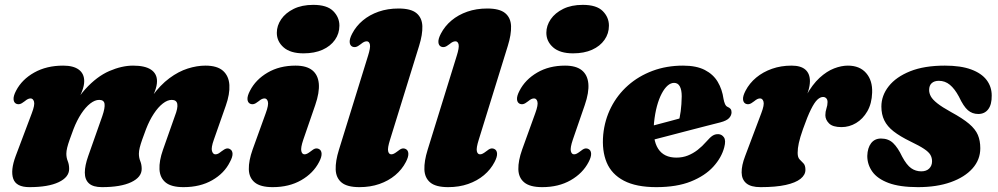

<svg xmlns="http://www.w3.org/2000/svg" viewBox="-20 -755 4106 790"><path d="M343 -113 401 -277.5Q412.5 -311 410.2 -327.5Q408 -344 388 -344Q370.5 -344 351.2 -329Q332 -314 314.2 -287Q296.5 -260 282.5 -224Q273.5 -200 266.8 -181Q260 -162 256.5 -147.8Q253 -133.5 253 -122.5Q253 -106 258.8 -92Q264.5 -78 264.5 -60Q264.5 -26 221.5 -5.5Q178.5 15 101 15Q46.5 15 34.5 -19.5Q22.5 -54 44.5 -113L111 -289.5Q124 -323.5 120 -336.8Q116 -350 106 -350Q100.5 -350 95 -347.5Q89.5 -345 81 -338Q69 -328.5 61.2 -326.8Q53.5 -325 46 -328.5Q36.5 -333.5 35.8 -347Q35 -360.5 46 -381.5Q70 -428 120.8 -456.5Q171.5 -485 240 -485Q282 -485 304.2 -468.5Q326.5 -452 326.5 -421Q326.5 -402.5 317.8 -380Q309 -357.5 297.5 -333.2Q286 -309 276.2 -285Q266.5 -261 265 -239.5L248 -244Q283 -335.5 330.8 -388Q378.5 -440.5 430 -462.8Q481.5 -485 527.5 -485Q576.5 -485 601.2 -468.5Q626 -452 626 -421Q626 -402.5 617.5 -380Q609 -357.5 597.8 -333.2Q586.5 -309 577.2 -285Q568 -261 566.5 -239.5L545.5 -244Q572 -312.5 605.8 -359Q639.5 -405.5 677 -433.2Q714.5 -461 752.5 -473Q790.5 -485 825 -485Q873.5 -485 897.5 -463.8Q921.5 -442.5 923.8 -405.2Q926 -368 909 -320L860 -180.5Q848 -147 852.2 -133.5Q856.5 -120 866 -120Q872.5 -120 877.8 -122.8Q883 -125.5 891 -132Q904 -142 911.8 -143.8Q919.5 -145.5 926 -141.5Q936 -136.5 936.8 -123Q937.5 -109.5 926 -88.5Q903 -42 853.2 -13.5Q803.5 15 735 15Q685 15 661.5 -4.2Q638 -23.5 636.2 -58.2Q634.5 -93 650.5 -138.5L699.5 -277.5Q712.5 -310.5 709.5 -327.2Q706.5 -344 686.5 -344Q669 -344 649.8 -329Q630.5 -314 612.8 -287Q595 -260 581 -224Q572 -200 565.2 -181Q558.5 -162 555 -147.8Q551.5 -133.5 551.5 -122.5Q551.5 -106 557.2 -92Q563 -78 563 -60Q563 -26 520 -5.5Q477 15 399.5 15Q363 15 346 -0.5Q329 -16 329 -44.8Q329 -73.5 343 -113Z M1228 -180.5Q1216.5 -146.5 1219.8 -133.2Q1223 -120 1233 -120Q1238.5 -120 1244 -122.8Q1249.5 -125.5 1258 -132Q1270 -142 1277.8 -143.8Q1285.5 -145.5 1293 -141.5Q1302.5 -136.5 1303.2 -123Q1304 -109.5 1293 -88.5Q1269 -42 1219.2 -13.5Q1169.5 15 1102 15Q1051.5 15 1028 -4.5Q1004.5 -24 1003.8 -58.8Q1003 -93.5 1019.5 -140L1073.5 -289.5Q1086 -323.5 1082.2 -336.8Q1078.5 -350 1068.5 -350Q1063 -350 1057.5 -347.5Q1052 -345 1043.5 -338Q1031.5 -328.5 1023.8 -326.8Q1016 -325 1008.5 -328.5Q999 -333.5 998.2 -347Q997.5 -360.5 1008.5 -381.5Q1032 -427.5 1081 -456.2Q1130 -485 1196 -485Q1241 -485 1264.8 -466Q1288.5 -447 1291.8 -410.8Q1295 -374.5 1277 -322.5ZM1229 -535.5Q1175 -535.5 1147 -560Q1119 -584.5 1119 -620Q1119 -649.5 1137 -675.8Q1155 -702 1188.5 -718.5Q1222 -735 1269 -735Q1325.5 -735 1351 -709.5Q1376.5 -684 1376.5 -649.5Q1376.5 -617 1358.2 -591Q1340 -565 1307 -550.2Q1274 -535.5 1229 -535.5Z M1704.5 -566.5 1585 -180.5Q1574 -146 1577 -133Q1580 -120 1590 -120Q1595.5 -120 1601 -122.8Q1606.5 -125.5 1615 -132Q1627 -142 1634.8 -143.8Q1642.5 -145.5 1650 -141.5Q1659.5 -136.5 1660.2 -123Q1661 -109.5 1650 -88.5Q1634 -57.5 1606.2 -34.2Q1578.5 -11 1541.2 2Q1504 15 1459 15Q1408.5 15 1385.5 -4Q1362.5 -23 1361.2 -57.5Q1360 -92 1374.5 -138.5L1494 -524.5Q1505 -559 1502 -572Q1499 -585 1489 -585Q1483.5 -585 1478 -582.5Q1472.5 -580 1464 -573Q1452 -563.5 1444.2 -561.8Q1436.5 -560 1429 -563.5Q1419.5 -568.5 1418.8 -582Q1418 -595.5 1429 -616.5Q1445 -647.5 1472.8 -670.8Q1500.5 -694 1537.8 -707Q1575 -720 1620 -720Q1670.5 -720 1693.5 -701Q1716.5 -682 1717.8 -647.5Q1719 -613 1704.5 -566.5Z M2069.5 -566.5 1950 -180.5Q1939 -146 1942 -133Q1945 -120 1955 -120Q1960.5 -120 1966 -122.8Q1971.5 -125.5 1980 -132Q1992 -142 1999.8 -143.8Q2007.5 -145.5 2015 -141.5Q2024.5 -136.5 2025.2 -123Q2026 -109.5 2015 -88.5Q1999 -57.5 1971.2 -34.2Q1943.5 -11 1906.2 2Q1869 15 1824 15Q1773.5 15 1750.5 -4Q1727.5 -23 1726.2 -57.5Q1725 -92 1739.5 -138.5L1859 -524.5Q1870 -559 1867 -572Q1864 -585 1854 -585Q1848.5 -585 1843 -582.5Q1837.5 -580 1829 -573Q1817 -563.5 1809.2 -561.8Q1801.5 -560 1794 -563.5Q1784.5 -568.5 1783.8 -582Q1783 -595.5 1794 -616.5Q1810 -647.5 1837.8 -670.8Q1865.5 -694 1902.8 -707Q1940 -720 1985 -720Q2035.5 -720 2058.5 -701Q2081.5 -682 2082.8 -647.5Q2084 -613 2069.5 -566.5Z M2337 -180.5Q2325.5 -146.5 2328.8 -133.2Q2332 -120 2342 -120Q2347.5 -120 2353 -122.8Q2358.5 -125.5 2367 -132Q2379 -142 2386.8 -143.8Q2394.5 -145.5 2402 -141.5Q2411.5 -136.5 2412.2 -123Q2413 -109.5 2402 -88.5Q2378 -42 2328.2 -13.5Q2278.5 15 2211 15Q2160.5 15 2137 -4.5Q2113.5 -24 2112.8 -58.8Q2112 -93.5 2128.5 -140L2182.5 -289.5Q2195 -323.5 2191.2 -336.8Q2187.5 -350 2177.5 -350Q2172 -350 2166.5 -347.5Q2161 -345 2152.5 -338Q2140.5 -328.5 2132.8 -326.8Q2125 -325 2117.5 -328.5Q2108 -333.5 2107.2 -347Q2106.5 -360.5 2117.5 -381.5Q2141 -427.5 2190 -456.2Q2239 -485 2305 -485Q2350 -485 2373.8 -466Q2397.5 -447 2400.8 -410.8Q2404 -374.5 2386 -322.5ZM2338 -535.5Q2284 -535.5 2256 -560Q2228 -584.5 2228 -620Q2228 -649.5 2246 -675.8Q2264 -702 2297.5 -718.5Q2331 -735 2378 -735Q2434.5 -735 2460 -709.5Q2485.5 -684 2485.5 -649.5Q2485.5 -617 2467.2 -591Q2449 -565 2416 -550.2Q2383 -535.5 2338 -535.5Z M2562.5 -210.5Q2562.5 -210.5 2579.2 -215Q2596 -219.5 2622.8 -226.5Q2649.5 -233.5 2680.2 -241.8Q2711 -250 2740.5 -257.8Q2770 -265.5 2791 -271.5L2771 -249.5Q2777 -269.5 2780.8 -297.2Q2784.5 -325 2785 -359Q2785 -385 2777.2 -399.5Q2769.5 -414 2753.5 -414Q2740 -414 2727 -402.8Q2714 -391.5 2702.8 -370.2Q2691.5 -349 2683.2 -318.8Q2675 -288.5 2671 -250Q2664.5 -179.5 2688 -143Q2711.5 -106.5 2763 -106.5Q2788.5 -106.5 2810 -115Q2831.5 -123.5 2850.5 -138.2Q2869.5 -153 2886 -172Q2902 -190.5 2912.5 -197Q2923 -203.5 2935.5 -203Q2950 -202.5 2958.8 -189.8Q2967.5 -177 2960 -149Q2949 -106.5 2914.8 -69Q2880.5 -31.5 2822.5 -8.2Q2764.5 15 2680.5 15Q2597.5 15 2547 -11.5Q2496.5 -38 2476.2 -86.5Q2456 -135 2462 -201Q2468 -261.5 2494.2 -313.2Q2520.5 -365 2564 -403.5Q2607.5 -442 2665 -463.5Q2722.5 -485 2790.5 -485Q2845.5 -485 2880.2 -467Q2915 -449 2933.2 -418.2Q2951.5 -387.5 2957 -348Q2959 -336.5 2963 -327.2Q2967 -318 2974 -315Q2981.5 -312 2985.8 -307Q2990 -302 2990 -293Q2990 -280.5 2980.2 -269.5Q2970.5 -258.5 2944 -251.5Q2920 -245.5 2883.2 -236Q2846.5 -226.5 2804 -215.5Q2761.5 -204.5 2719.8 -193.5Q2678 -182.5 2643.5 -173.8Q2609 -165 2588.2 -159.5Q2567.5 -154 2567.5 -154Z M3047.5 -328.5Q3038 -333.5 3037.2 -347Q3036.5 -360.5 3047.5 -381.5Q3063.5 -412.5 3091.5 -435.8Q3119.5 -459 3156.5 -472Q3193.5 -485 3237 -485Q3275 -485 3293.8 -468.5Q3312.5 -452 3312.5 -421Q3312.5 -402.5 3305.5 -380Q3298.5 -357.5 3289 -333.2Q3279.5 -309 3271.5 -285Q3263.5 -261 3262 -239.5L3252 -243Q3270.5 -313.5 3296.5 -360.5Q3322.5 -407.5 3352.2 -434.8Q3382 -462 3412 -473.5Q3442 -485 3468.5 -485Q3517.5 -485 3544 -454.2Q3570.5 -423.5 3568.5 -373.5Q3567 -329 3548.8 -297.2Q3530.5 -265.5 3502.5 -248.8Q3474.5 -232 3442.5 -232Q3406.5 -232 3391.2 -247.2Q3376 -262.5 3376 -281Q3376 -295.5 3380.5 -308.8Q3385 -322 3385 -335Q3385 -345 3379.8 -350.5Q3374.5 -356 3366.5 -356Q3355 -356 3343 -344.8Q3331 -333.5 3316.8 -305Q3302.5 -276.5 3284 -224Q3271.5 -188.5 3266.8 -166.5Q3262 -144.5 3262 -126Q3262 -107.5 3270 -99.2Q3278 -91 3286 -82.8Q3294 -74.5 3294 -56Q3294 -35.5 3273.8 -19.2Q3253.5 -3 3212.8 6Q3172 15 3109.5 15Q3069.5 15 3050.8 -0.8Q3032 -16.5 3031.5 -45.2Q3031 -74 3046 -113L3112.5 -289.5Q3125.5 -323.5 3121.5 -336.8Q3117.5 -350 3107.5 -350Q3102 -350 3096.5 -347.5Q3091 -345 3082.5 -338Q3070.5 -328.5 3062.8 -326.8Q3055 -325 3047.5 -328.5Z M3770.5 -50Q3791.5 -50 3803.2 -61.5Q3815 -73 3815 -91.5Q3815 -106 3808.2 -117.8Q3801.5 -129.5 3782.5 -142.2Q3763.5 -155 3726 -173Q3683 -194 3656.8 -214.5Q3630.5 -235 3618.5 -259.8Q3606.5 -284.5 3606.5 -316.5Q3606.5 -362 3636.8 -400.2Q3667 -438.5 3725 -461.8Q3783 -485 3867.5 -485Q3933.5 -485 3976 -469.2Q4018.5 -453.5 4039.5 -425.8Q4060.5 -398 4060.5 -362Q4061 -325 4046.2 -305.5Q4031.5 -286 4005 -286Q3980.5 -286 3962.5 -301.5Q3944.5 -317 3925.5 -357.5Q3908 -390 3888.2 -406.2Q3868.5 -422.5 3843 -422.5Q3824.5 -422.5 3813.8 -413Q3803 -403.5 3803 -384.5Q3803 -371.5 3810 -358.5Q3817 -345.5 3836.5 -330Q3856 -314.5 3893 -294Q3941 -268 3967.2 -245.8Q3993.5 -223.5 4003.5 -199.8Q4013.5 -176 4013.5 -145Q4013.5 -98 3981.5 -62Q3949.5 -26 3892 -5.5Q3834.5 15 3757 15Q3682 15 3636 -2.2Q3590 -19.5 3569.2 -48.8Q3548.5 -78 3548.5 -113.5Q3549.5 -146.5 3564.2 -165.8Q3579 -185 3605 -185Q3635.5 -185 3655 -166.2Q3674.5 -147.5 3692 -110.5Q3710.5 -76 3729 -63Q3747.5 -50 3770.5 -50Z"/></svg>

Font: Fraunces
Style: Italic
Weight: 900
Italic angle: -16°
Version: Version 1.000;[0bf87f6ff]